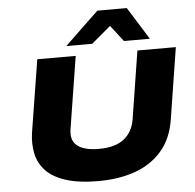

<svg xmlns="http://www.w3.org/2000/svg" viewBox="-62 -1011 1100 1085"><g transform="rotate(-5 488.5 -469.0)"><path d="M453 11Q342 11 269 -12.5Q196 -36 156.5 -77.5Q117 -119 105 -174.5Q93 -230 102 -293L168 -705H386L321 -297Q310 -232 349 -201Q388 -170 471 -170Q565 -170 614.5 -210Q664 -250 675 -319L736 -705H954L890 -300Q873 -192 813 -123Q753 -54 661 -21.5Q569 11 453 11ZM338 -765 530 -949H697L812 -765H665L594 -857L485 -765Z"/></g></svg>

Font: Nunito Sans 7pt Expanded Black
Style: Italic
Weight: 900
Width: 7
Italic angle: -9°
Designer: Vernon Adams
Foundry: Vernon Adams
Version: Version 3.101;gftools[0.9.27]